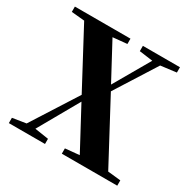

<svg xmlns="http://www.w3.org/2000/svg" viewBox="-165 -909 1068 1071"><g transform="rotate(30 369.5 -373.5)"><path d="M640.1 -43 723.1 -34.2V0H366.2V-34.2L457 -43L315.9 -306.2L168.9 -46.9L257.8 -33.2V0H24.9V-34.2L111.8 -47.9L297.9 -339.8L103 -705.1L19 -712.9V-747.1H377V-712.9L286.1 -704.1L411.1 -471.2L543.9 -701.2L457 -712.9V-747.1H695.8V-712.9L595.2 -700.2L429.2 -438Z"/></g></svg>

Font: Source Han Serif JP Heavy
Style: Regular
Weight: 900
Designer: Ryoko NISHIZUKA  (kana & ideographs); Frank Grießhammer (Latin, Greek & Cyrillic); Wenlong ZHANG  (bopomofo); Sandoll Co
Foundry: Adobe Systems Incorporated
Version: Version 1.001;PS 1.001;hotconv 16.6.54;makeotf.lib2.5.65590